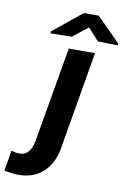

<svg xmlns="http://www.w3.org/2000/svg" viewBox="-228 -798 706 1072"><g transform="rotate(10 125.0 -261.5)"><path d="M109.4 -528.3H258.3L166 12.7Q158.7 72.8 131.8 118.4Q105 164.1 59.8 189.7Q14.6 215.3 -48.3 214.8Q-67.9 214.4 -87.4 211.9Q-106.9 209.5 -126 205.6L-106.9 88.9Q-95.2 92.3 -83.7 94.5Q-72.3 96.7 -60.5 96.7Q-36.1 96.7 -20.5 84.5Q-4.9 72.3 3.9 53.2Q12.7 34.2 16.1 13.2ZM242.2 -738.3 376.5 -603.5V-593.3L263.2 -595.7L200.2 -664.1L114.3 -596.2L-5.4 -594.2L-5.9 -605L158.2 -738.3Z"/></g></svg>

Font: Roboto ExtraBold
Style: Italic
Weight: 800
Designer: Christian Robertson
Foundry: Google
Version: Version 3.009; 2024